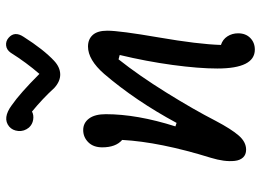

<svg xmlns="http://www.w3.org/2000/svg" viewBox="-138 -714 895 660"><g transform="rotate(-90 310.0 -384.5)"><path d="M469 43.5Q404 43.5 404 -85.5Q404 -149 416.2 -239.2Q428.5 -329.5 450.5 -421L435.5 -425Q380 -355 321.5 -261Q263 -167 224 -91Q195.5 -37 173.5 -11.8Q151.5 13.5 125 13.5Q108 13.5 98.2 3Q88.5 -7.5 86.5 -25.2Q84.5 -43 87.2 -63.8Q90 -84.5 97 -107.5Q151.5 -283 158.5 -412.5Q133 -434.5 133 -481Q133 -511.5 150.5 -529Q168 -546.5 192.5 -546.5Q217 -546.5 232 -526.5Q247 -506.5 247 -469Q247 -361.5 205 -229.5L217 -225.5Q293 -366.5 385.5 -474.5Q434 -530 479.5 -530Q504.5 -530 519.2 -513.8Q534 -497.5 534 -463.5Q534 -421 510.8 -286.5Q487.5 -152 485 -73Q504 -67 514.5 -50.8Q525 -34.5 525 -14Q525 12 509 27.8Q493 43.5 469 43.5ZM201 -733Q212 -721 228 -718.5Q244 -716 256 -722.5Q300.5 -686 337 -646Q360 -625 384.2 -625.5Q408.5 -626 430.5 -646.5Q469.5 -683 513 -751.5Q533.5 -782.5 509.5 -803Q498 -813 483.2 -811.5Q468.5 -810 458.5 -796Q424.5 -742 385.5 -697Q319 -763.5 278 -792Q233.5 -825 204.5 -801Q191 -789.5 189.2 -769.5Q187.5 -749.5 201 -733Z"/></g></svg>

Font: Monaspace Radon
Style: Regular
Weight: 400
Designer: Riley Cran & the Lettermatic Team
Foundry: Lettermatic
Version: Version 1.000 (Monaspace Radon)